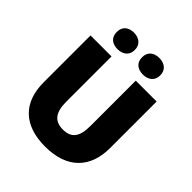

<svg xmlns="http://www.w3.org/2000/svg" viewBox="-249 -1138 1255 1255"><g transform="rotate(45 378.5 -510.0)"><path d="M178 -902C178 -850 214 -826 261 -826C306 -826 345 -850 345 -902C345 -955 306 -979 261 -979C214 -979 178 -955 178 -902ZM412 -902C412 -850 448 -826 496 -826C541 -826 580 -850 580 -902C580 -955 541 -979 496 -979C448 -979 412 -955 412 -902ZM684 -335V-765H491V-347C491 -245 458 -202 379 -202C305 -202 267 -245 267 -346V-765H73V-331C73 -146 179 -41 376 -41C582 -41 684 -155 684 -335Z"/></g></svg>

Font: Noto Sans Tamil UI Black
Style: Regular
Weight: 900
Designer: Jelle Bosma - Monotype Design Team
Foundry: Monotype Imaging Inc.
Version: Version 2.004